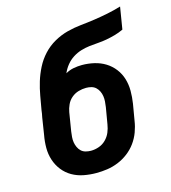

<svg xmlns="http://www.w3.org/2000/svg" viewBox="-110 -824 821 922"><g transform="rotate(-15 300.0 -363.5)"><path d="M256 8Q224 8 193 2Q162 -4 136 -19Q110 -34 91.5 -57.5Q73 -81 63.5 -110Q54 -139 54 -170.5Q54 -202 60 -234L73 -317Q75 -326 76.5 -335Q78 -344 79 -353Q85 -387 91 -421Q97 -455 107 -488Q117 -521 133.5 -553.5Q150 -586 175 -613Q200 -640 232 -658Q264 -676 298 -685Q332 -694 366.5 -697.5Q401 -701 435.5 -706Q470 -711 504.5 -718Q539 -725 572 -735L554 -625Q533 -615 511.5 -609Q490 -603 468.5 -599Q447 -595 425 -593.5Q403 -592 381.5 -589.5Q360 -587 338.5 -580.5Q317 -574 297.5 -561.5Q278 -549 263.5 -531Q249 -513 240 -492Q259 -503 280 -507Q301 -511 322 -511Q353 -511 383 -504Q413 -497 438 -481.5Q463 -466 481 -442.5Q499 -419 507.5 -390.5Q516 -362 516 -331Q516 -300 511 -268L497 -186Q493 -159 483 -132Q473 -105 456 -81.5Q439 -58 415.5 -40Q392 -22 365 -11Q338 0 310.5 4Q283 8 256 8ZM258 -102Q278 -102 298 -109Q318 -116 333 -131Q348 -146 356 -165Q364 -184 367 -204L381 -286Q383 -300 384 -313.5Q385 -327 383 -340Q381 -353 375.5 -364.5Q370 -376 361 -384.5Q352 -393 339.5 -396.5Q327 -400 313 -400Q294 -400 275 -394.5Q256 -389 240.5 -376Q225 -363 216.5 -344.5Q208 -326 205 -308L190 -216Q188 -203 187 -189Q186 -175 188 -162.5Q190 -150 195.5 -138Q201 -126 210 -117.5Q219 -109 232 -105.5Q245 -102 258 -102Z"/></g></svg>

Font: Iosevka Curly Slab XBdExObl
Style: Regular
Weight: 800
Width: 7
Italic angle: -9°
Monospace: yes
Designer: Belleve Invis
Foundry: Belleve Invis
Version: Version 11.1.0; ttfautohint (v1.8.3)